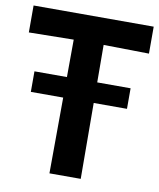

<svg xmlns="http://www.w3.org/2000/svg" viewBox="-91 -765 686 828"><g transform="rotate(10 252.0 -350.5)"><path d="M463 -422V-332H42V-422ZM182 0 185 -586 -11 -583V-701H515V-583L316 -586L319 0Z"/></g></svg>

Font: Ruda ExtraBold
Style: Regular
Weight: 800
Designer: Mariela Monsalve and Angelina Sanchez
Foundry: Mariela Monsalve and Angelina Sanchez
Version: Version 2.000